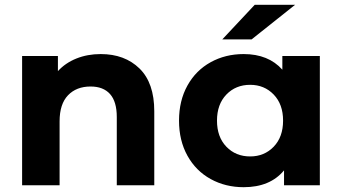

<svg xmlns="http://www.w3.org/2000/svg" viewBox="-20 -771 1423 799"><path d="M622 -308V0H466V-284Q466 -348 438 -379.5Q410 -411 357 -411Q298 -411 263 -374.5Q228 -338 228 -266V0H72V-538H221V-475Q252 -509 298 -527.5Q344 -546 399 -546Q499 -546 560.5 -486Q622 -426 622 -308Z M1311 -538V0H1162V-62Q1104 8 994 8Q918 8 856.5 -26Q795 -60 760 -123Q725 -186 725 -269Q725 -352 760 -415Q795 -478 856.5 -512Q918 -546 994 -546Q1097 -546 1155 -481V-538ZM1158 -269Q1158 -337 1119 -377.5Q1080 -418 1021 -418Q961 -418 922 -377.5Q883 -337 883 -269Q883 -201 922 -160.5Q961 -120 1021 -120Q1080 -120 1119 -160.5Q1158 -201 1158 -269ZM1040 -751H1208L1027 -607H905Z"/></svg>

Font: Idrija
Style: Bold
Weight: 700
Designer: Julieta Ulanovsky
Foundry: Julieta Ulanovsky
Version: Version 7.200